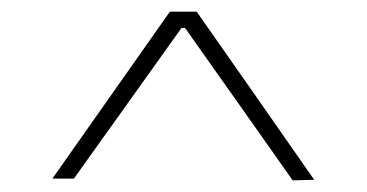

<svg xmlns="http://www.w3.org/2000/svg" viewBox="-20 -704 630 330"><path d="M483 -394Q437 -459.5 390.5 -525.2Q344 -591 298 -656H292Q246 -591.5 199.5 -526.5Q153 -461.5 107 -397H70Q120.5 -469 171 -540.5Q221.5 -612 272 -684H318Q368.5 -612 419.2 -539.5Q470 -467 520 -395Z"/></svg>

Font: Commissioner Thin Thin
Style: Regular
Weight: 250
Version: Version 1.000